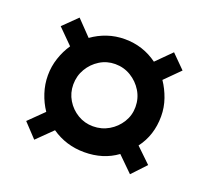

<svg xmlns="http://www.w3.org/2000/svg" viewBox="-85 -572 704 647"><g transform="rotate(20 267.5 -248.5)"><path d="M95 -29 48 -79 101 -131Q84 -156 74 -186.5Q64 -217 64 -249Q64 -281 74 -311Q84 -341 101 -366L48 -419L98 -468L150 -414Q175 -432 204.5 -442Q234 -452 267 -452Q332 -452 384 -414L437 -467L485 -419L432 -366Q449 -341 459.5 -311Q470 -281 470 -249Q470 -181 432 -131L485 -80L438 -30L384 -83Q335 -47 267 -47Q202 -47 150 -83ZM265 -139Q296 -139 321.5 -154Q347 -169 362.5 -194Q378 -219 378 -249Q378 -280 362.5 -305.5Q347 -331 321.5 -346.5Q296 -362 265 -362Q235 -362 210 -346.5Q185 -331 170 -305.5Q155 -280 155 -249Q155 -219 170 -194Q185 -169 210 -154Q235 -139 265 -139Z"/></g></svg>

Font: Manuale ExtraBold
Style: Regular
Weight: 800
Version: Version 1.002